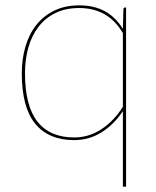

<svg xmlns="http://www.w3.org/2000/svg" viewBox="-20 -518 582 718"><path d="M439.5 -394.5Q409.5 -444 368.8 -466Q328 -488 276.5 -488Q225 -488 187 -469.2Q149 -450.5 123.8 -417.5Q98.5 -384.5 86 -340Q73.5 -295.5 73.5 -244Q73.5 -122 120.2 -63Q167 -4 257.5 -4Q312 -4 358.8 -34.5Q405.5 -65 439.5 -118.5ZM451.5 -490V180H439.5V-102.5Q406.5 -52.5 359.8 -23.2Q313 6 257.5 6Q162 6 111.8 -55.2Q61.5 -116.5 61.5 -244Q61.5 -297 75 -343.5Q88.5 -390 115.5 -424.2Q142.5 -458.5 182.8 -478.2Q223 -498 276.5 -498Q331 -498 371.2 -476.5Q411.5 -455 439.5 -410L441.5 -482Q441.5 -490 448.5 -490Z"/></svg>

Font: Lato 2
Style: Regular
Weight: 100
Designer: Lukasz Dziedzic with Adam Twardoch and Botio Nikoltchev
Foundry: tyPoland Lukasz Dziedzic
Version: Version 2.015; 2015-08-06; http://www.latofonts.com/